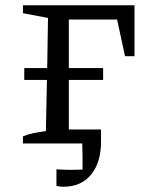

<svg xmlns="http://www.w3.org/2000/svg" viewBox="-20 -544 576 728"><path d="M72 -241V-286H159L162 -476L67 -494V-524H490V-331H454L424 -470H241V-286H371V-241H241V-53H363V-7Q363 73 325 118.5Q287 164 221 164Q211 164 205.5 163Q200 162 194 161V98Q210 99 224 99.5Q238 100 252 100Q261 100 271.5 99.5Q282 99 293 99Q293 79 293 54Q293 29 292 0H67V-27Q86 -35 106 -39Q126 -43 154 -47L158 -241Z"/></svg>

Font: Piazzolla SC
Style: Regular
Weight: 400
Designer: Juan Pablo del Peral
Foundry: Huerta Tipografica
Version: Version 1.330